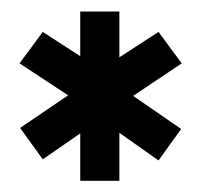

<svg xmlns="http://www.w3.org/2000/svg" viewBox="-20 -787 356 340"><path d="M14.6 -674.8 55.7 -730.5 122.1 -687.5V-766.6H191.4V-685.5L260.7 -730.5L301.8 -674.8L215.8 -617.2L300.8 -558.6L260.7 -502.9L191.4 -551.8V-466.8H122.1V-550.8L55.7 -504.9L15.6 -560.5L100.6 -618.2Z"/></svg>

Font: Post No Bills Jaffna ExtraBold
Style: Regular
Weight: 800
Designer: Kosala Senevirathne, Siva Puranthara, Lasantha Premarathna, Tharique Azeez
Foundry: Mooniak
Version: Version 1.220 ; ttfautohint (v1.6)